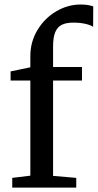

<svg xmlns="http://www.w3.org/2000/svg" viewBox="-20 -850 442 870"><path d="M117.5 -54V-485H28V-526.5L117.5 -545V-596Q117.5 -660.5 149.8 -714Q182 -767.5 234.5 -798.5Q287 -829.5 345 -829.5Q380 -829.5 402.5 -821L402 -728.5Q392 -736 367.5 -741.8Q343 -747.5 312 -747.5Q279 -747.5 259.2 -737.2Q239.5 -727 230 -703.5Q220.5 -680 220.5 -639V-546.5H351.5V-485H220.5V-53L325.5 -44V0H35.5V-44Z"/></svg>

Font: Merriweather 12pt
Style: Regular
Weight: 400
Designer: Eben Sorkin
Foundry: Eben Sorkin
Version: Version 2.100